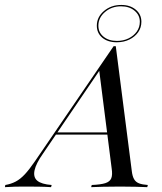

<svg xmlns="http://www.w3.org/2000/svg" viewBox="-80 -772 669 792"><path d="M-59.7 0 -58.1 -8.9Q-34.7 -12.9 -15.3 -23Q4 -33.1 23 -53.6Q41.9 -74.2 64.5 -107.3L388.7 -581.5H397.6L463.7 -66.1Q466.1 -45.2 473 -33.1Q479.8 -21 493.5 -15.7Q507.3 -10.5 529.8 -8.9L527.4 0Q508.9 -0.8 479.4 -1.6Q450 -2.4 416.1 -2.4Q376.6 -2.4 345.2 -1.6Q313.7 -0.8 296 0L298.4 -8.9Q335.5 -10.5 354.4 -16.5Q373.4 -22.6 379 -36.7Q384.7 -50.8 380.6 -77.4L329 -483.1L341.1 -496.8L97.6 -138.7Q68.5 -97.6 62.5 -69.4Q56.5 -41.1 73.8 -26.6Q91.1 -12.1 133.1 -8.9L130.6 0Q107.3 -1.6 79.8 -2Q52.4 -2.4 24.2 -2.4Q3.2 -2.4 -17.7 -2Q-38.7 -1.6 -59.7 0ZM146.8 -216.9 152.4 -225.8H400.8L401.6 -216.9ZM401.6 -597.6Q364.5 -597.6 341.9 -616.5Q319.4 -635.5 319.4 -666.1Q319.4 -701.6 348.8 -726.6Q378.2 -751.6 420.2 -751.6Q456.5 -751.6 479.8 -732.3Q503.2 -712.9 503.2 -682.3Q503.2 -658.1 489.9 -639.1Q476.6 -620.2 453.6 -608.9Q430.6 -597.6 401.6 -597.6ZM402.4 -603.2Q429 -603.2 450.4 -613.7Q471.8 -624.2 484.3 -641.9Q496.8 -659.7 496.8 -682.3Q496.8 -709.7 475 -727.8Q453.2 -746 419.4 -746Q380.6 -746 353.2 -722.6Q325.8 -699.2 325.8 -666.1Q325.8 -637.9 347.2 -620.6Q368.5 -603.2 402.4 -603.2Z"/></svg>

Font: Playfair 144pt
Style: Italic
Weight: 400
Italic angle: -15.6°
Designer: Claus Eggers Sørensen
Foundry: Claus Eggers Sørensen
Version: Version 2.001;gftools[0.9.30]